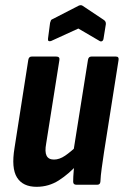

<svg xmlns="http://www.w3.org/2000/svg" viewBox="-20 -712 477 740"><path d="M121 8Q68 8 45.5 -28Q23 -64 36 -142L89 -481Q91 -494 102 -494H197Q211 -494 209 -481L158 -159Q152 -127 159.5 -112Q167 -97 188 -97Q209 -97 231 -112Q253 -127 279 -152L281 -81Q246 -42 207 -17Q168 8 121 8ZM274 0Q262 0 262 -12Q262 -30 264 -52.5Q266 -75 268 -94L263 -129L319 -481Q321 -494 332 -494H427Q439 -494 437 -481L381 -126Q376 -92 372 -63.5Q368 -35 367 -12Q366 0 355 0ZM177 -554Q171 -552 167.5 -554Q164 -556 165 -563L173 -624Q175 -631 176.5 -634Q178 -637 184 -639L283 -690Q292 -694 298 -690L379 -636Q389 -630 388 -619L379 -563Q378 -556 373.5 -553.5Q369 -551 364 -554L282 -602Z"/></svg>

Font: Sofia Sans Condensed ExtraBold
Style: Italic
Weight: 800
Italic angle: -9°
Version: Version 4.100